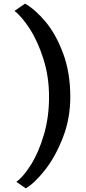

<svg xmlns="http://www.w3.org/2000/svg" viewBox="-20 -877 471 1057"><path d="M250 -344Q250 -455 219 -552.5Q188 -650 144 -718Q100 -786 60 -817L118 -857Q174 -825 231 -757Q288 -689 327.5 -583Q367 -477 367 -343Q367 -224 326 -119Q285 -14 228 58.5Q171 131 122 160L70 124Q108 97 150 30.5Q192 -36 221 -133Q250 -230 250 -344Z"/></svg>

Font: Martel
Style: Bold
Weight: 700
Designer: Dan Reynolds
Foundry: Dan Reynolds
Version: Version 1.001; ttfautohint (v1.1) -l 5 -r 5 -G 72 -x 0 -D la